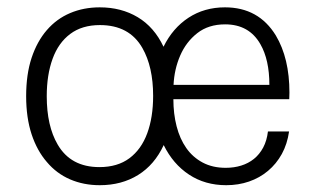

<svg xmlns="http://www.w3.org/2000/svg" viewBox="-20 -506 882 536"><path d="M611.5 11Q552.5 11 507.8 -18.5Q463 -48 437 -101Q411.5 -46 365.5 -17.5Q319.5 11 258.5 11Q213.5 11 175.8 -5.2Q138 -21.5 111 -53.5Q83.5 -85 68.2 -131.2Q53 -177.5 53 -237.5Q53 -298.5 68.2 -344.5Q83.5 -390.5 110.8 -422Q138 -453.5 175.8 -469.5Q213.5 -485.5 258.5 -485.5Q318.5 -485.5 364.5 -458Q410.5 -430.5 436.5 -375.5Q462 -427.5 506.2 -456.5Q550.5 -485.5 608 -485.5Q702 -485.5 750 -407Q788 -343.5 788 -247.5L787.5 -229H464Q464 -188.5 473 -153.5Q482 -118.5 500 -92.8Q518 -67 545.8 -52.2Q573.5 -37.5 610 -37.5Q633.5 -37.5 653.5 -43.8Q673.5 -50 689 -62.5Q704.5 -75 714.8 -94.2Q725 -113.5 728 -139H787Q782 -104 766.8 -76.2Q751.5 -48.5 728.2 -29Q705 -9.5 675.2 0.8Q645.5 11 611.5 11ZM257.5 -39.5Q308 -39.5 341.2 -64.2Q374.5 -89 391 -133.8Q407.5 -178.5 407.5 -238.5Q407.5 -319.5 377.5 -372Q341 -436 259 -436Q209 -436 176 -411.2Q143 -386.5 126.8 -341.8Q110.5 -297 110.5 -237.5Q110.5 -154.5 141 -102.5Q177.5 -39.5 257.5 -39.5ZM732 -269Q732 -339 707 -382.5Q675.5 -438 608.5 -438Q562 -438 530.8 -413.5Q499.5 -389 483 -350.8Q466.5 -312.5 464.5 -269Z"/></svg>

Font: Betina Sans Light
Style: Regular
Weight: 300
Designer: Jonathan Pinhorn (font) & Cristiano Sobral (main changes)
Version: Version 2.001;October 6, 2020;FontCreator 13.0.0.2681 64-bit